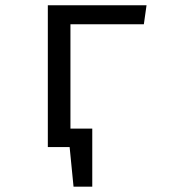

<svg xmlns="http://www.w3.org/2000/svg" viewBox="-20 -560 655 731"><path d="M331.3 -70.3V150.8H260L245.1 0H162.1V-540H537.9L527.7 -467.7H248.2V-70.3Z"/></svg>

Font: FiraCode Nerd Font Mono
Style: Regular
Weight: 400
Monospace: yes
Designer: Carrois Corporate, Edenspiekermann AG, Nikita Prokopov
Foundry: Carrois Corporate, Edenspiekermann AG, Nikita Prokopov
Version: Version 6.002;Nerd Fonts 3.4.0